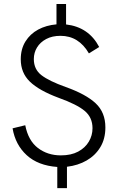

<svg xmlns="http://www.w3.org/2000/svg" viewBox="-20 -828 598 962"><path d="M315.5 114.5H267V8.5Q170.5 1.5 113.8 -50.5Q57 -102.5 43 -185L106.5 -200.5Q121.5 -123.5 170 -86.5Q218.5 -49.5 285 -49.5Q336.5 -49.5 371.8 -68.5Q407 -87.5 425.2 -118.5Q443.5 -149.5 443.5 -185.5Q443.5 -239.5 404.5 -272.2Q365.5 -305 273.5 -338Q175.5 -374.5 129.8 -418.8Q84 -463 84 -531Q84 -582.5 107.5 -620.2Q131 -658 171.2 -679.8Q211.5 -701.5 263 -706V-808H311V-705.5Q424.5 -692.5 477 -592.5L425.5 -560.5Q374.5 -648.5 283 -648.5Q241.5 -648.5 211.5 -632.5Q181.5 -616.5 165.5 -590.2Q149.5 -564 149.5 -532Q149.5 -480.5 188 -451Q226.5 -421.5 309.5 -392Q410.5 -356 459.2 -310.5Q508 -265 508 -189.5Q508 -132.5 482.8 -90.8Q457.5 -49 414.2 -24Q371 1 315.5 7.5Z"/></svg>

Font: Acari Sans Neue
Style: Regular
Weight: 400
Designer: Alfredo Marco Pradil (font), Cristiano Sobral (main changes)
Foundry: Hanken Design Co. (font), Cristiano Sobral (main changes)
Version: Version 2.459;March 19, 2022;FontCreator 14.0.0.2808 64-bit;